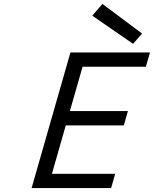

<svg xmlns="http://www.w3.org/2000/svg" viewBox="-20 -962 787 982"><path d="M340.3 -693.8H747.1L726.1 -620.6H402.3L337.4 -394H634.3L613.3 -320.8H316.4L245.6 -73.2H569.3L548.3 0H141.6ZM503.9 -941.9 706.5 -790.5 660.6 -737.8 452.1 -881.8Z"/></svg>

Font: Cantarell
Style: Italic
Weight: 400
Italic angle: -16°
Designer: Dave Crossland
Version: Version 1.004